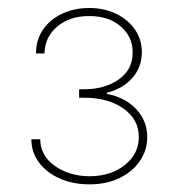

<svg xmlns="http://www.w3.org/2000/svg" viewBox="-20 -826 450 487"><path d="M207 -358.4Q165.5 -358.4 132.1 -373Q98.6 -387.7 79.1 -413.6Q59.6 -439.5 59.6 -472.7H82Q82.5 -431.2 118.9 -405.3Q155.3 -379.4 207 -378.9Q262.7 -379.4 297.6 -408.2Q332.5 -437 332 -478.5Q332.5 -522.5 293.7 -550.3Q254.9 -578.1 193.4 -578.1H180.7V-599.6H193.4Q245.6 -599.6 281.2 -624.5Q316.9 -649.4 316.4 -693.4Q316.9 -732.4 286.1 -759Q255.4 -785.6 206.1 -785.2Q158.2 -785.6 126 -759.3Q93.8 -732.9 92.8 -690.4H71.3Q71.3 -724.6 88.9 -750.5Q106.4 -776.4 137.2 -791Q168 -805.7 206.1 -805.7Q245.1 -805.7 275.1 -790.8Q305.2 -775.9 322.5 -750.7Q339.8 -725.6 339.8 -693.4Q339.4 -654.8 315.2 -627.7Q291 -600.6 251 -590.8V-587.9Q298.3 -578.6 325.9 -548.8Q353.5 -519 353.5 -478.5Q353.5 -444.8 334.7 -417.5Q315.9 -390.1 283 -374.3Q250 -358.4 207 -358.4Z"/></svg>

Font: Inter Tight Thin
Style: Regular
Weight: 250
Designer: Rasmus Andersson
Foundry: rsms
Version: Version 3.004